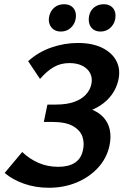

<svg xmlns="http://www.w3.org/2000/svg" viewBox="-20 -874 589 907"><path d="M211 13Q147 13 92.5 -6.5Q38 -26 2 -57L85 -156Q118 -124 161 -105Q204 -86 255 -86Q303 -86 332.5 -104.5Q362 -123 371 -161Q380 -197 369.5 -228Q359 -259 324.5 -278.5Q290 -298 227 -298H187L204 -380H244Q295 -380 330 -392.5Q365 -405 385 -426.5Q405 -448 411 -474Q418 -504 406.5 -527Q395 -550 369.5 -563Q344 -576 308 -576Q267 -576 234.5 -557.5Q202 -539 169 -501L113 -585Q162 -629 223.5 -650Q285 -671 348 -671Q417 -671 464 -647.5Q511 -624 531 -583.5Q551 -543 538 -491Q529 -455 507.5 -426Q486 -397 455 -376.5Q424 -356 386.5 -345.5Q349 -335 308 -335L317 -373Q368 -373 406 -359.5Q444 -346 467.5 -321Q491 -296 498.5 -261.5Q506 -227 497 -185Q484 -126 443 -81.5Q402 -37 342 -12Q282 13 211 13ZM268 -725Q247 -725 233 -735Q219 -745 213.5 -762Q208 -779 213 -799Q219 -824 237.5 -839Q256 -854 283 -854Q303 -854 316.5 -845Q330 -836 335.5 -820Q341 -804 337 -783Q332 -758 313 -741.5Q294 -725 268 -725ZM455 -725Q434 -725 420.5 -735Q407 -745 402 -762Q397 -779 401 -799Q406 -824 424.5 -839Q443 -854 470 -854Q490 -854 503.5 -845Q517 -836 522.5 -820Q528 -804 524 -783Q519 -758 500 -741.5Q481 -725 455 -725Z"/></svg>

Font: Ysabeau Office
Style: Bold Italic
Weight: 700
Italic angle: -12°
Designer: Christian Thalmann (Catharsis Fonts)
Version: Version 2.001;gftools[0.9.30]; featfreeze: tnum,lnum,ss02